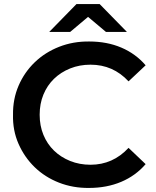

<svg xmlns="http://www.w3.org/2000/svg" viewBox="-20 -914 767 944"><path d="M44 -350Q43 -427 71.5 -493Q100 -559 151 -608Q202 -657 271 -684Q340 -711 419 -710Q506 -710 576.5 -680Q647 -650 696 -593L612 -514Q536 -596 425 -596Q371 -596 325 -577.5Q279 -559 245.5 -526.5Q212 -494 193.5 -449Q175 -404 175 -350Q175 -296 193.5 -251Q212 -206 245.5 -173.5Q279 -141 325 -122.5Q371 -104 425 -104Q535 -104 612 -187L696 -107Q647 -50 576 -20Q505 10 418 10Q339 11 270 -16Q201 -43 150.5 -92Q100 -141 71 -207Q42 -273 44 -350ZM501 -757 413 -831 325 -757H222L356 -894H470L604 -757Z"/></svg>

Font: CMG Sans SemiBold
Style: Regular
Weight: 600
Designer: Julieta Ulanovsky
Foundry: Julieta Ulanovsky
Version: Version 7.200